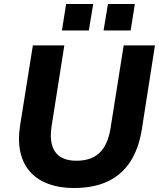

<svg xmlns="http://www.w3.org/2000/svg" viewBox="-20 -933 799 964"><path d="M351 11Q280 11 224.5 -9Q169 -29 132.5 -69Q96 -109 82.5 -168Q69 -227 81 -304L145 -705H303L239 -299Q226 -214 257.5 -170Q289 -126 364 -126Q437 -126 478.5 -164.5Q520 -203 534 -283L601 -705H758L692 -283Q677 -188 635 -122.5Q593 -57 522.5 -23Q452 11 351 11ZM500 -780 522 -913H657L636 -780ZM291 -780 312 -913H448L426 -780Z"/></svg>

Font: Nunito Sans 10pt ExtraBold
Style: Italic
Weight: 800
Italic angle: -9°
Designer: Vernon Adams
Foundry: Vernon Adams
Version: Version 3.101;gftools[0.9.27]